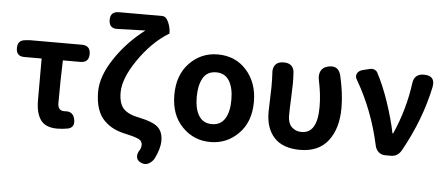

<svg xmlns="http://www.w3.org/2000/svg" viewBox="-60 -942 2975 1284"><g transform="rotate(5 1428.0 -300.0)"><path d="M112.3 -559.6H460.9Q518.6 -559.6 518.6 -502Q518.6 -444.3 460.9 -444.3H343.8Q338.9 -312.5 338.9 -157.2Q338.9 -106.4 382.8 -106.4H385.7Q443.4 -113.3 454.1 -54.7Q462.9 -3.9 417 6.8Q377.9 13.7 345.7 13.7Q267.6 13.7 234.4 -31.7Q201.2 -77.1 201.2 -164.1V-444.3H84Q30.3 -444.3 30.3 -500Q30.3 -552.7 81.1 -556.6Z M689.5 -797.9H979.5Q1005.9 -797.9 1022 -761.2Q1038.1 -724.6 1038.1 -689.5Q1038.1 -681.6 1034.2 -681.6H1032.2Q921.9 -612.3 834.5 -485.4Q747.1 -358.4 747.1 -264.6Q747.1 -190.4 779.3 -155.8Q811.5 -121.1 889.6 -106.4Q975.6 -88.9 1011.2 -58.1Q1046.9 -27.3 1046.9 34.2Q1046.9 87.9 1011.7 157.2Q998 179.7 976.6 191.4Q955.1 203.1 932.6 195.3Q899.4 184.6 894.5 158.7Q889.6 132.8 911.1 103.5Q918 88.9 918 73.2Q918 48.8 895.5 36.1Q873 23.4 804.7 8.8Q759.8 -1 726.1 -17.1Q692.4 -33.2 661.1 -63Q629.9 -92.8 613.3 -141.6Q596.7 -190.4 596.7 -256.8Q596.7 -359.4 676.3 -479.5Q755.9 -599.6 876 -691.4Q758.8 -688.5 692.4 -685.5Q631.8 -681.6 631.8 -742.2Q631.8 -797.9 689.5 -797.9Z M1373 -574.2Q1492.2 -574.2 1566.4 -490.7Q1640.6 -407.2 1640.6 -279.3Q1640.6 -145.5 1562.5 -65.9Q1484.4 13.7 1373 13.7Q1261.7 13.7 1184.1 -65.9Q1106.4 -145.5 1106.4 -279.3Q1106.4 -414.1 1184.1 -494.1Q1261.7 -574.2 1373 -574.2ZM1373 -454.1Q1311.5 -454.1 1284.2 -405.8Q1256.8 -357.4 1256.8 -279.3Q1256.8 -197.3 1286.1 -151.9Q1315.4 -106.4 1373 -106.4Q1430.7 -106.4 1460 -151.9Q1489.3 -197.3 1489.3 -279.3Q1489.3 -361.3 1460 -407.7Q1430.7 -454.1 1373 -454.1Z M2227.5 -290Q2227.5 -151.4 2163.6 -68.8Q2099.6 13.7 1975.6 13.7Q1860.4 13.7 1802.2 -48.3Q1744.1 -110.4 1744.1 -220.7Q1744.1 -249 1746.6 -306.2Q1749 -363.3 1749 -392.6Q1749 -443.4 1747.1 -474.6Q1742.2 -514.6 1759.8 -537.1Q1777.3 -559.6 1816.4 -559.6Q1878.9 -559.6 1886.7 -503.9Q1889.6 -465.8 1889.6 -422.9Q1889.6 -400.4 1886.2 -324.2Q1882.8 -248 1882.8 -209Q1882.8 -158.2 1908.7 -132.3Q1934.6 -106.4 1975.6 -106.4Q2081.1 -106.4 2081.1 -283.2Q2081.1 -366.2 2061.5 -458Q2052.7 -496.1 2065.9 -522.9Q2079.1 -549.8 2114.3 -557.6Q2182.6 -574.2 2200.2 -505.9Q2227.5 -388.7 2227.5 -290Z M2351.6 -555.7Q2359.4 -557.6 2375.5 -561.5Q2391.6 -565.4 2395.5 -566.4Q2410.2 -570.3 2424.3 -564.5Q2438.5 -558.6 2444.3 -547.9Q2487.3 -468.8 2525.4 -356Q2563.5 -243.2 2582 -150.4H2586.9Q2660.2 -315.4 2684.6 -493.2Q2691.4 -559.6 2757.8 -559.6Q2836.9 -559.6 2822.3 -482.4Q2775.4 -258.8 2655.3 -43.9Q2630.9 0 2585 0H2546.9Q2520.5 0 2502 -16.1Q2483.4 -32.2 2477.5 -60.5Q2427.7 -291 2314.5 -485.4Q2299.8 -507.8 2310.1 -528.3Q2320.3 -548.8 2351.6 -555.7Z"/></g></svg>

Font: GenSenMaruGothic TW TTF Bold
Style: Regular
Weight: 700
Version: Version 1.301